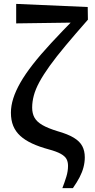

<svg xmlns="http://www.w3.org/2000/svg" viewBox="-20 -760 486 985"><path d="M300 205Q312 174 320.5 146Q329 118 329 91Q329 70 321 55.5Q313 41 291.5 29Q270 17 229 6Q181 -7 144.5 -24Q108 -41 84 -63Q60 -85 48 -114Q36 -143 36 -182Q36 -217 48 -255Q60 -293 84.5 -336Q109 -379 148 -429Q187 -479 242 -538.5Q297 -598 368 -670L351 -625V-644L63 -640V-740L430 -724L431 -659Q365 -584 316.5 -526Q268 -468 235 -422Q202 -376 182 -339Q162 -302 153.5 -270Q145 -238 145 -208Q145 -178 157 -156.5Q169 -135 197.5 -118.5Q226 -102 275 -87Q328 -72 358.5 -53.5Q389 -35 402 -10.5Q415 14 415 47Q415 72 408.5 97.5Q402 123 388.5 149Q375 175 354 205Z"/></svg>

Font: Source Serif 4 18pt SemiBold
Style: Regular
Weight: 600
Designer: Frank Grießhammer
Foundry: Adobe Systems Incorporated
Version: Version 4.004;hotconv 1.0.116;makeotfexe 2.5.65601